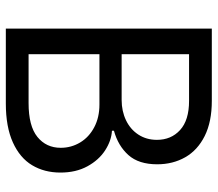

<svg xmlns="http://www.w3.org/2000/svg" viewBox="-64 -683 747 659"><g transform="rotate(90 309.5 -353.5)"><path d="M78.1 -707H326.2Q397.9 -707 446.8 -682.6Q495.6 -658.2 519.8 -615.7Q543.9 -573.2 543.9 -519.5Q543.9 -456.1 512.2 -420.7Q480.5 -385.3 428.7 -371.1V-364.3Q462.9 -362.3 496.1 -340.8Q529.3 -319.3 550.8 -280Q572.3 -240.7 572.3 -187.5Q572.3 -132.3 547.1 -90.3Q522 -48.3 468.8 -24.2Q415.5 0 335 0H78.1ZM487.3 -188.5Q487.3 -224.6 469 -255.1Q450.7 -285.6 416.7 -303.5Q382.8 -321.3 338.9 -321.3H166V-78.1H334Q412.6 -78.1 450 -108.4Q487.3 -138.7 487.3 -188.5ZM460 -518.6Q460 -567.4 426.3 -598.1Q392.6 -628.9 326.2 -628.9H166V-397.5H323.2Q361.3 -397.5 392.6 -412.4Q423.8 -427.2 441.9 -454.8Q460 -482.4 460 -518.6Z"/></g></svg>

Font: WEMIX Pretendard
Style: Regular
Weight: 400
Designer: Base glyphs from Inter by Rasmus Andersson; Hangeul glyphs from Noto Sans CJK(Source Han Sans) by Jang Soo-young and Kan
Foundry: Kil Hyung-jin
Version: Version 1.000